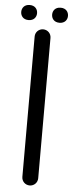

<svg xmlns="http://www.w3.org/2000/svg" viewBox="-62 -958 385 990"><g transform="rotate(5 131.0 -463.5)"><path d="M90 -41C90 -18 108 0 131 0C154 0 172 -18 172 -41V-767C172 -790 154 -808 131 -808C108 -808 90 -790 90 -767ZM10 -888C10 -868 23 -849 51 -849C79 -849 92 -868 92 -888C92 -908 79 -927 51 -927C23 -927 10 -908 10 -888ZM170 -888C170 -868 183 -849 211 -849C239 -849 252 -868 252 -888C252 -908 239 -927 211 -927C183 -927 170 -908 170 -888Z"/></g></svg>

Font: Fabada
Style: Regular
Weight: 400
Designer: deFharo
Foundry: deFharo.com
Version: Version 4.000 2011 initial release